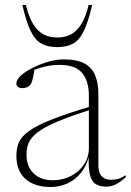

<svg xmlns="http://www.w3.org/2000/svg" viewBox="-20 -738 523 768"><path d="M353.5 -315.5V-302.5Q262 -274 208.2 -251Q154.5 -228 128.2 -207Q102 -186 94 -164.8Q86 -143.5 86 -119Q86 -72.5 114.2 -44.8Q142.5 -17 191.5 -17Q230 -17 262.8 -33.5Q295.5 -50 315.5 -79.2Q335.5 -108.5 335.5 -146V-355.5Q335.5 -413 308.8 -445.8Q282 -478.5 218 -478.5Q187.5 -478.5 156 -470.8Q124.5 -463 87 -446.5L118.5 -464Q116 -447 113.2 -433.2Q110.5 -419.5 107.2 -410.2Q104 -401 100 -397Q95 -391.5 86.5 -388.5Q78 -385.5 69.5 -385.5Q58 -385.5 51.8 -390.5Q45.5 -395.5 45.5 -404Q45.5 -420 65 -437Q84.5 -454 114.2 -468.5Q144 -483 176 -491.8Q208 -500.5 233.5 -500.5Q288.5 -500.5 318.8 -483.5Q349 -466.5 361.2 -435.2Q373.5 -404 373.5 -361.5V-79Q373.5 -55.5 380.2 -42.5Q387 -29.5 398.5 -24.2Q410 -19 423.5 -19Q439.5 -19 451.5 -22.2Q463.5 -25.5 483 -37V-29.5Q464.5 -12 446 -1.8Q427.5 8.5 405 8.5Q379.5 8.5 362.8 -1.8Q346 -12 339.2 -41Q332.5 -70 335.5 -125.5L339.5 -127.5Q329.5 -80.5 306.5 -50.2Q283.5 -20 251.2 -5Q219 10 182 10Q119 10 82.2 -22Q45.5 -54 45.5 -115.5Q45.5 -144.5 55.2 -168Q65 -191.5 95.8 -213.8Q126.5 -236 188.2 -260.5Q250 -285 353.5 -315.5ZM209 -588Q241 -588 264.8 -601Q288.5 -614 305.8 -642.5Q323 -671 334.5 -718H348.5Q333 -650 315.2 -613.8Q297.5 -577.5 272.2 -563.5Q247 -549.5 209 -549.5Q171 -549.5 145.8 -563.5Q120.5 -577.5 102.8 -613.8Q85 -650 69.5 -718H83.5Q95 -671 112.2 -642.5Q129.5 -614 153.5 -601Q177.5 -588 209 -588Z"/></svg>

Font: Newsreader 60pt ExtraLight
Style: Regular
Weight: 250
Designer: Hugues Gentile
Foundry: Production Type
Version: Version 1.003